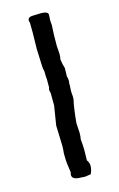

<svg xmlns="http://www.w3.org/2000/svg" viewBox="-113 -765 503 814"><g transform="rotate(-15 139.0 -358.0)"><path d="M153.3 0.5 137.7 -0.5Q99.1 -0.5 99.1 -22Q99.1 -26.4 101.6 -32.2L95.7 -76.2Q94.2 -86.9 94.2 -118.7Q96.2 -135.3 96.2 -151.9L93.3 -240.7L106.9 -325.7L106.4 -379.9Q103.5 -389.2 103.5 -395.5Q103.5 -399.4 106 -404.3V-439.9Q104.5 -448.7 104.5 -475.1Q100.6 -488.8 100.6 -502.4L97.7 -575.7L99.1 -646L98.6 -690.9Q96.2 -696.8 96.2 -700.7Q96.2 -716.3 120.6 -716.3L155.8 -717.3Q183.1 -717.3 185.5 -703.6L184.1 -679.2Q184.1 -669.9 185.5 -660.2V-653.8Q185.5 -648.4 185.1 -646Q183.1 -621.6 183.1 -566.4L185.5 -529.8Q185.5 -517.6 183.1 -506.3Q186 -483.9 191.9 -466.3Q191.9 -445.8 190.9 -430.7Q194.3 -419.4 194.3 -409.7Q194.3 -403.3 192.4 -397Q193.4 -396.5 193.4 -395.5L191.9 -366.2Q191.9 -355 193.4 -342.8V-335.4Q193.4 -328.6 192.4 -325.7Q185.1 -295.9 178.7 -228.5L181.2 -185.1Q181.2 -169.9 178.7 -156.7Q181.6 -129.9 181.6 -108.4Q181.6 -83.5 180.7 -64.5Q189.9 -51.8 189.9 -39.6Q189.9 -19 180.7 -2.9Q173.3 -2.4 166.3 -1Q159.2 0.5 153.3 0.5Z"/></g></svg>

Font: Kurland
Style: Regular
Weight: 400
Designer: GGBot
Version: 0.22